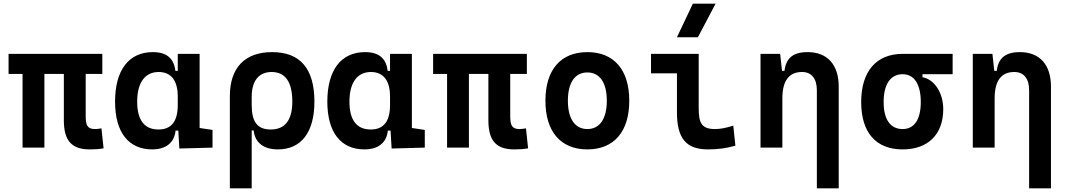

<svg xmlns="http://www.w3.org/2000/svg" viewBox="-20 -815 5899 1060"><path d="M475.6 9.8C508.8 9.8 525.9 8.3 551.8 3.9L540 -106.4C525.4 -104 515.1 -102.5 504.9 -102.5C461.4 -102.5 453.1 -124.5 453.1 -175.8V-406.7H544.9V-517.6H27.3V-406.7H104.5V0H225.1V-406.7H332.5V-151.4C332.5 -38.6 375 9.8 475.6 9.8Z M820.3 9.8C893.6 9.8 942.4 -24.9 949.2 -93.8H964.4L970.2 4.9L1153.3 0V-97.7L1082 -108.4V-517.6H961.4V-423.8H948.2C940.4 -493.2 899.4 -527.3 823.7 -527.3C690.9 -527.3 615.2 -427.7 615.2 -253.9C615.2 -84 689.9 9.8 820.3 9.8ZM961.4 -235.4C961.4 -147.5 928.2 -100.1 855 -100.1C777.3 -100.1 737.3 -151.9 737.3 -253.9C737.3 -358.4 780.3 -417.5 856 -417.5C924.8 -417.5 961.4 -370.1 961.4 -282.2Z M1514.2 9.8C1642.6 9.8 1715.8 -84 1715.8 -253.9C1715.8 -435.5 1637.7 -527.3 1482.4 -527.3C1331.5 -527.3 1249 -440.9 1249 -284.2V224.6H1369.6V-94.7H1380.4C1387.7 -25.4 1438 9.8 1514.2 9.8ZM1369.6 -235.8V-279.8C1369.6 -368.7 1408.7 -417.5 1480 -417.5C1555.2 -417.5 1593.8 -362.3 1593.8 -253.9C1593.8 -151.9 1553.2 -100.1 1475.1 -100.1C1400.4 -100.1 1369.6 -142.1 1369.6 -235.8Z M1992.2 9.8C2065.4 9.8 2114.3 -24.9 2121.1 -93.8H2136.2L2142.1 4.9L2325.2 0V-97.7L2253.9 -108.4V-517.6H2133.3V-423.8H2120.1C2112.3 -493.2 2071.3 -527.3 1995.6 -527.3C1862.8 -527.3 1787.1 -427.7 1787.1 -253.9C1787.1 -84 1861.8 9.8 1992.2 9.8ZM2133.3 -235.4C2133.3 -147.5 2100.1 -100.1 2026.9 -100.1C1949.2 -100.1 1909.2 -151.9 1909.2 -253.9C1909.2 -358.4 1952.1 -417.5 2027.8 -417.5C2096.7 -417.5 2133.3 -370.1 2133.3 -282.2Z M2819.3 9.8C2852.5 9.8 2869.6 8.3 2895.5 3.9L2883.8 -106.4C2869.1 -104 2858.9 -102.5 2848.6 -102.5C2805.2 -102.5 2796.9 -124.5 2796.9 -175.8V-406.7H2888.7V-517.6H2371.1V-406.7H2448.2V0H2568.8V-406.7H2676.3V-151.4C2676.3 -38.6 2718.8 9.8 2819.3 9.8Z M3222.7 9.8C3369.6 9.8 3454.1 -87.9 3454.1 -258.8C3454.1 -429.7 3369.6 -527.3 3222.7 -527.3C3075.7 -527.3 2991.2 -429.7 2991.2 -258.8C2991.2 -87.9 3075.7 9.8 3222.7 9.8ZM3222.7 -102.5C3154.3 -102.5 3115.2 -159.2 3115.2 -258.8C3115.2 -358.9 3154.3 -415 3222.7 -415C3291 -415 3330.1 -358.9 3330.1 -258.8C3330.1 -159.2 3291 -102.5 3222.7 -102.5Z M3888.7 9.8C3943.4 9.8 3988.3 3.9 4040 -10.7L4028.3 -121.1C3986.8 -108.4 3956.1 -102.5 3927.7 -102.5C3851.6 -102.5 3837.4 -137.7 3837.4 -219.7V-517.6H3574.2V-410.2H3717.3V-195.3C3717.3 -51.8 3767.1 9.8 3888.7 9.8ZM3717.3 -609.4H3833L3930.7 -794.9H3805.2Z M4489.7 224.6H4610.4V-336.9C4610.4 -458 4547.9 -527.3 4438.5 -527.3C4357.4 -527.3 4319.3 -493.2 4311 -423.8H4297.4L4287.1 -517.6H4178.7V0H4299.3V-271.5C4299.3 -369.6 4335.9 -417.5 4408.2 -417.5C4460 -417.5 4489.7 -381.3 4489.7 -317.4Z M4963.4 9.8C5103.5 9.8 5187.5 -73.2 5187.5 -212.4C5187.5 -302.7 5138.2 -377.4 5072.8 -388.7V-405.3H5239.3V-517.6H4963.4C4817.9 -517.6 4734.4 -420.9 4734.4 -252C4734.4 -83 4815.9 9.8 4963.4 9.8ZM4963.4 -102.5C4895.5 -102.5 4858.4 -155.3 4858.4 -252C4858.4 -350.1 4896.5 -405.3 4963.4 -405.3C5026.9 -405.3 5063.5 -350.1 5063.5 -252C5063.5 -155.3 5027.8 -102.5 4963.4 -102.5Z M5661.6 224.6H5782.2V-336.9C5782.2 -458 5719.7 -527.3 5610.4 -527.3C5529.3 -527.3 5491.2 -493.2 5482.9 -423.8H5469.2L5459 -517.6H5350.6V0H5471.2V-271.5C5471.2 -369.6 5507.8 -417.5 5580.1 -417.5C5631.8 -417.5 5661.6 -381.3 5661.6 -317.4Z"/></svg>

Font: Cascadia Mono SemiBold
Style: Regular
Weight: 600
Monospace: yes
Designer: Aaron Bell
Foundry: Saja Typeworks
Version: Version 2404.023